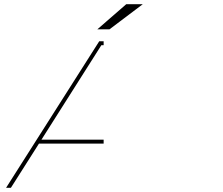

<svg xmlns="http://www.w3.org/2000/svg" viewBox="-20 -897 1065 917"><path d="M475 -211H166L32 0H9L454 -700H475V-681H464L178 -230H475ZM445 -757 583 -877H662L503 -757Z"/></svg>

Font: Montserrat-Alt1 Light
Style: Regular
Weight: 300
Designer: Differentunic
Foundry: Differentunic
Version: Version 7.222